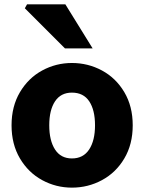

<svg xmlns="http://www.w3.org/2000/svg" viewBox="-20 -848 662 881"><path d="M33 -273Q33 -360 71.5 -425Q110 -490 173.5 -524.5Q237 -559 310 -559Q384 -559 448 -524.5Q512 -490 550.5 -425Q589 -360 589 -273Q589 -186 550.5 -121Q512 -56 448 -21.5Q384 13 310 13Q237 13 173.5 -21.5Q110 -56 71.5 -121Q33 -186 33 -273ZM416 -273Q416 -343 389.5 -383Q363 -423 310 -423Q259 -423 232.5 -383Q206 -343 206 -273Q206 -203 232.5 -162Q259 -121 310 -121Q362 -121 389 -162Q416 -203 416 -273ZM94 -810 104 -828H280L405 -626H278Z"/></svg>

Font: Nebula Sans Bold
Style: Regular
Weight: 700
Designer: Paul D. Hunt for Adobe (as Source Sans)
Foundry: Nebula Entertainment & Broadcasting LLC
Version: Version 1.010